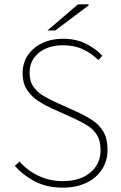

<svg xmlns="http://www.w3.org/2000/svg" viewBox="-20 -850 556 882"><path d="M268 12Q195 12 140.5 -16.5Q86 -45 48 -88L70 -108Q105 -67 156.5 -42.5Q208 -18 268 -18Q348 -18 395 -57.5Q442 -97 442 -160Q442 -204 425 -230.5Q408 -257 380.5 -274Q353 -291 320 -306L218 -352Q189 -365 158 -384.5Q127 -404 105.5 -435Q84 -466 84 -514Q84 -561 108 -596.5Q132 -632 174 -652Q216 -672 270 -672Q330 -672 376 -648.5Q422 -625 450 -594L432 -574Q402 -604 362 -623Q322 -642 270 -642Q201 -642 158.5 -607.5Q116 -573 116 -516Q116 -475 135 -449.5Q154 -424 181.5 -408.5Q209 -393 232 -382L334 -336Q372 -319 404 -298Q436 -277 455 -245Q474 -213 474 -162Q474 -112 449 -72.5Q424 -33 377.5 -10.5Q331 12 268 12ZM198 -710 338 -830H386L388 -826L234 -710Z"/></svg>

Font: Mada ExtraLight
Style: Regular
Weight: 250
Designer: Khaled Hosny
Version: Version 1.5